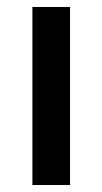

<svg xmlns="http://www.w3.org/2000/svg" viewBox="-20 -531 294 551"><path d="M181 -511V0H73V-511Z"/></svg>

Font: Asta Sans SemiBold
Style: Regular
Weight: 600
Designer: 42dot
Version: Version 1.000